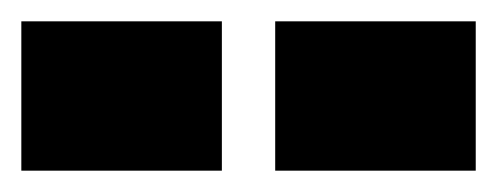

<svg xmlns="http://www.w3.org/2000/svg" viewBox="-20 -740 466 180"><path d="M0 -580H188V-720H0ZM238 -580H426V-720H238Z"/></svg>

Font: Aspekta 900
Style: Regular
Weight: 900
Designer: Ivo Dolenc
Version: Version 2.000